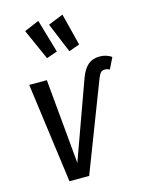

<svg xmlns="http://www.w3.org/2000/svg" viewBox="-124 -904 740 978"><g transform="rotate(-15 246.5 -415.0)"><path d="M47 -527H140L181 -80L329 -490Q345 -533 369 -553.5Q393 -574 431 -574Q465 -574 493 -555L464 -496Q452 -503 439 -503Q425 -503 417 -494.5Q409 -486 401 -465L222 0H118ZM227 -655 170 -635 98 -797 176 -830ZM346 -660 289 -640 224 -797 303 -829Z"/></g></svg>

Font: Fira Sans Compressed
Style: Italic
Weight: 400
Width: 1
Italic angle: -8°
Designer: bBox Type GmbH & Carrois Corporate GbR & Edenspiekermann AG
Foundry: bBox Type GmbH & Carrois Corporate GbR & Edenspiekermann AG
Version: Version 4.301